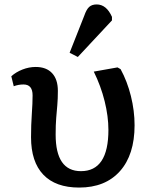

<svg xmlns="http://www.w3.org/2000/svg" viewBox="-20 -832 682 866"><path d="M337 14Q231 14 175.5 -44Q120 -102 120 -213Q120 -269 123.5 -318Q127 -367 127 -402Q127 -451 86 -451Q63 -451 42 -443L31 -488Q52 -507 81.5 -518.5Q111 -530 141 -530Q189 -530 215 -502Q241 -474 241 -422Q241 -386 238.5 -358Q236 -330 233.5 -299.5Q231 -269 231 -225Q231 -60 345 -60Q469 -60 469 -246Q469 -307 452 -375.5Q435 -444 403 -509L510 -528L524 -520Q554 -465 570.5 -398.5Q587 -332 587 -267Q587 -134 521 -60Q455 14 337 14ZM331 -575 294 -594 360 -761Q370 -790 382.5 -801Q395 -812 416 -812Q460 -812 485 -756V-740Z"/></svg>

Font: Literata 7pt Medium
Style: Regular
Weight: 500
Designer: Latin by Veronika Burian and Jose Scaglione. Greek by Irene Vlachou. Cyrillic by Vera Evstafieva.
Foundry: TypeTogether
Version: Version 3.002